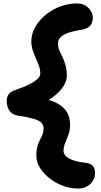

<svg xmlns="http://www.w3.org/2000/svg" viewBox="-20 -831 585 1115"><path d="M433 264Q390 264 347 248.5Q304 233 269 205.5Q234 178 212.5 144.5Q191 111 191 73Q191 32 201.5 6Q212 -20 222.5 -40.5Q233 -61 233 -84Q233 -105 220 -118.5Q207 -132 174.5 -141.5Q142 -151 82 -160Q51 -165 35 -188Q19 -211 19 -248Q19 -266 29.5 -282.5Q40 -299 68 -308Q119 -325 151 -341.5Q183 -358 198.5 -373.5Q214 -389 214 -402Q214 -427 206 -449Q198 -471 188 -493Q178 -515 170 -539Q162 -563 162 -592Q162 -625 176 -656.5Q190 -688 215 -716Q240 -744 273.5 -765.5Q307 -787 346 -799Q385 -811 429 -811Q468 -811 493.5 -785Q519 -759 519 -728Q519 -697 502 -680Q485 -663 453 -658Q402 -650 372.5 -639Q343 -628 330 -613Q317 -598 317 -577Q317 -557 325 -538Q333 -519 343 -499Q353 -479 360.5 -452.5Q368 -426 368 -390Q368 -354 338.5 -316Q309 -278 258 -248Q207 -218 142 -205V-274Q216 -266 264.5 -250.5Q313 -235 339.5 -213Q366 -191 376.5 -164Q387 -137 387 -107Q387 -75 377.5 -49Q368 -23 358.5 -0.5Q349 22 349 45Q349 63 364 77Q379 91 407.5 100.5Q436 110 479 115Q503 117 517.5 131Q532 145 532 173Q532 211 504.5 237.5Q477 264 433 264Z"/></svg>

Font: Shantell Sans Light
Style: Bold
Weight: 700
Version: Version 1.011;[c5ecc13dd]